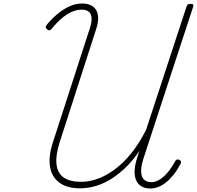

<svg xmlns="http://www.w3.org/2000/svg" viewBox="-20 -1056 1121 1093"><path d="M436 16Q362 16 318.5 -16Q275 -48 265 -105.5Q255 -163 280 -242L492 -897Q508 -945 497 -973Q486 -1001 445 -1001Q417 -1001 389.5 -989Q362 -977 333 -953Q304 -929 274 -892Q268 -884 261 -883.5Q254 -883 246 -891Q240 -897 240.5 -902.5Q241 -908 247 -916Q280 -955 313.5 -981.5Q347 -1008 380 -1022Q413 -1036 447 -1036Q506 -1036 528 -997.5Q550 -959 527 -889L319 -244Q296 -172 301.5 -121.5Q307 -71 342 -46Q377 -21 441 -21Q483 -21 525 -34.5Q567 -48 607 -73.5Q647 -99 684 -135.5Q721 -172 753 -218Q785 -264 812 -318L1042 -1019Q1045 -1027 1050 -1030.5Q1055 -1034 1065 -1034Q1076 -1034 1079 -1030.5Q1082 -1027 1080 -1019L802 -170Q784 -119 783.5 -85.5Q783 -52 798 -35.5Q813 -19 842 -19Q876 -19 911 -50Q946 -81 977 -138Q981 -146 987.5 -148Q994 -150 1002 -145Q1009 -142 1010.5 -136Q1012 -130 1007 -121Q988 -86 967 -60Q946 -34 924.5 -17Q903 0 881 8.5Q859 17 836 17Q799 17 776.5 -1Q754 -19 748 -54Q742 -89 755 -138Q759 -153 764 -168Q769 -183 773 -197Q741 -148 702 -109Q663 -70 619.5 -41.5Q576 -13 529.5 1.5Q483 16 436 16Z"/></svg>

Font: Playwrite CO Thin
Style: Regular
Weight: 250
Version: Version 1.002